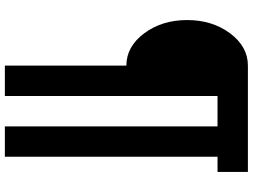

<svg xmlns="http://www.w3.org/2000/svg" viewBox="-145 -770 1040 790"><g transform="rotate(90 375.0 -375.0)"><path d="M250 -375Q171.9 -375 117.2 -448.2Q62.5 -521.5 62.5 -625Q62.5 -728.5 117.2 -801.8Q171.9 -875 250 -875H687.5V-750H625V125H500V-750H375V125H250Z"/></g></svg>

Font: Oldtimer
Style: Regular
Weight: 400
Designer: GGBotNet
Foundry: GGBotNet
Version: 1.00